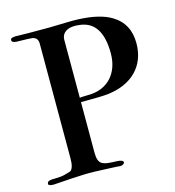

<svg xmlns="http://www.w3.org/2000/svg" viewBox="-110 -828 846 926"><g transform="rotate(-15 313.5 -365.0)"><path d="M606 -551C606 -616 580 -665 527 -696C490 -718 437 -731 368 -734C352 -735 329 -735 300 -734C261 -733 234 -732 220 -732C133 -732 82 -732 68 -733C40 -735 26 -731 26 -722C25 -713 33 -708 48 -707C97 -706 123 -705 128 -704C146 -700 155 -689 155 -670V-95C155 -64 149 -44 138 -36C117 -29 99 -24 86 -23C67 -22 52 -21 41 -21C26 -20 19 -15 18 -5C18 3 33 6 48 5C115 0 166 -3 202 -4C225 -5 266 -4 325 -1C352 0 369 1 376 2C387 3 399 -4 399 -11C399 -19 389 -24 368 -25C341 -26 308 -26 292 -38C280 -46 274 -64 274 -91V-345C344 -345 390 -346 413 -349C530 -364 606 -435 606 -551ZM474 -535C474 -436 414 -369 317 -369C301 -369 287 -368 274 -367V-656C274 -692 306 -715 366 -706C438 -697 474 -640 474 -535Z"/></g></svg>

Font: GFS Fleischman
Style: Regular
Weight: 400
Designer: George Matthiopoulos
Foundry: George Matthiopoulos
Version: Version 1.0